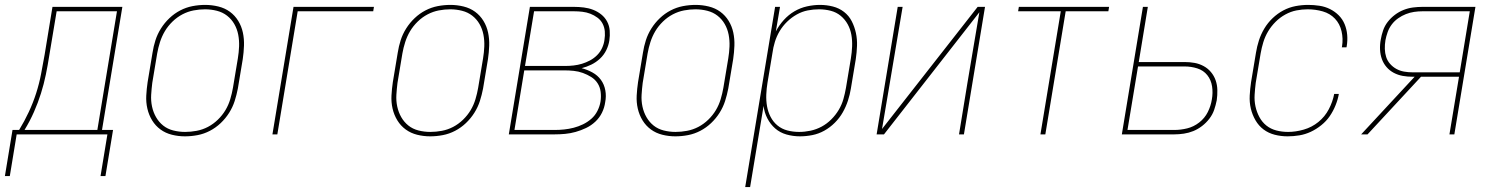

<svg xmlns="http://www.w3.org/2000/svg" viewBox="-59 -548 6079 783"><path d="M-39 170 -8 -18H19Q41 -54 58.5 -91.5Q76 -129 88.5 -168Q101 -207 108.5 -246.5Q116 -286 123 -325L155 -520H440L357 -18H402L371 170H351L379 0H9L-19 170ZM41 -18H338L418 -502H172L142 -322Q136 -283 128 -244Q120 -205 108 -167Q96 -129 79.5 -91.5Q63 -54 41 -18Z M695 8Q668 8 642 1.5Q616 -5 595.5 -20Q575 -35 561.5 -57Q548 -79 542 -105Q536 -131 537.5 -158.5Q539 -186 543 -213L563 -333Q567 -359 575 -384Q583 -409 597.5 -432Q612 -455 632 -474Q652 -493 676 -505.5Q700 -518 726 -523Q752 -528 778 -528Q805 -528 831.5 -521.5Q858 -515 878.5 -500Q899 -485 912.5 -463Q926 -441 931.5 -415Q937 -389 936 -361.5Q935 -334 931 -307L911 -187Q906 -161 898 -136Q890 -111 875.5 -88Q861 -65 841 -46Q821 -27 797 -14.5Q773 -2 747 3Q721 8 695 8ZM696 -10Q719 -10 743 -14.5Q767 -19 789 -30.5Q811 -42 829.5 -60Q848 -78 860.5 -99Q873 -120 880 -143.5Q887 -167 891 -190L911 -310Q915 -334 916 -358.5Q917 -383 912.5 -406.5Q908 -430 896.5 -450Q885 -470 867 -484Q849 -498 825.5 -504Q802 -510 777 -510Q754 -510 730.5 -505.5Q707 -501 685 -489.5Q663 -478 644.5 -460Q626 -442 613.5 -421Q601 -400 593.5 -376.5Q586 -353 582 -330L562 -210Q559 -186 557.5 -161.5Q556 -137 561 -113.5Q566 -90 577.5 -70Q589 -50 606.5 -36Q624 -22 647.5 -16Q671 -10 696 -10Z M1052 0 1138 -520H1466L1463 -502H1155L1072 0Z M1695 8Q1668 8 1642 1.5Q1616 -5 1595.5 -20Q1575 -35 1561.5 -57Q1548 -79 1542 -105Q1536 -131 1537.5 -158.5Q1539 -186 1543 -213L1563 -333Q1567 -359 1575 -384Q1583 -409 1597.5 -432Q1612 -455 1632 -474Q1652 -493 1676 -505.5Q1700 -518 1726 -523Q1752 -528 1778 -528Q1805 -528 1831.5 -521.5Q1858 -515 1878.5 -500Q1899 -485 1912.5 -463Q1926 -441 1931.5 -415Q1937 -389 1936 -361.5Q1935 -334 1931 -307L1911 -187Q1906 -161 1898 -136Q1890 -111 1875.5 -88Q1861 -65 1841 -46Q1821 -27 1797 -14.5Q1773 -2 1747 3Q1721 8 1695 8ZM1696 -10Q1719 -10 1743 -14.5Q1767 -19 1789 -30.5Q1811 -42 1829.5 -60Q1848 -78 1860.5 -99Q1873 -120 1880 -143.5Q1887 -167 1891 -190L1911 -310Q1915 -334 1916 -358.5Q1917 -383 1912.5 -406.5Q1908 -430 1896.5 -450Q1885 -470 1867 -484Q1849 -498 1825.5 -504Q1802 -510 1777 -510Q1754 -510 1730.5 -505.5Q1707 -501 1685 -489.5Q1663 -478 1644.5 -460Q1626 -442 1613.5 -421Q1601 -400 1593.5 -376.5Q1586 -353 1582 -330L1562 -210Q1559 -186 1557.5 -161.5Q1556 -137 1561 -113.5Q1566 -90 1577.5 -70Q1589 -50 1606.5 -36Q1624 -22 1647.5 -16Q1671 -10 1696 -10Z M2016 0 2102 -520H2282Q2302 -520 2322 -517.5Q2342 -515 2360 -508Q2378 -501 2393 -489Q2408 -477 2417 -460Q2426 -443 2427.5 -423Q2429 -403 2426 -383Q2423 -363 2413.5 -343.5Q2404 -324 2388 -309Q2372 -294 2352.5 -284.5Q2333 -275 2313 -270Q2336 -264 2357 -252.5Q2378 -241 2391.5 -222.5Q2405 -204 2409.5 -180Q2414 -156 2409 -131Q2406 -109 2396 -88.5Q2386 -68 2369 -52Q2352 -36 2331 -26Q2310 -16 2288.5 -10Q2267 -4 2245.5 -2Q2224 0 2203 0ZM2082 -279H2246Q2263 -279 2280.5 -281Q2298 -283 2314.5 -288Q2331 -293 2347 -301.5Q2363 -310 2376 -323Q2389 -336 2396.5 -352.5Q2404 -369 2406 -385Q2409 -403 2407.5 -420Q2406 -437 2398.5 -451.5Q2391 -466 2377.5 -476Q2364 -486 2348.5 -492Q2333 -498 2316 -500Q2299 -502 2282 -502H2119ZM2039 -18H2203Q2222 -18 2241.5 -20Q2261 -22 2280.5 -27Q2300 -32 2318.5 -41Q2337 -50 2352.5 -63.5Q2368 -77 2377.5 -96Q2387 -115 2390 -134Q2393 -154 2390.5 -173.5Q2388 -193 2378 -208.5Q2368 -224 2352 -234Q2336 -244 2318 -250.5Q2300 -257 2281 -259Q2262 -261 2242 -261H2079Z M2695 8Q2668 8 2642 1.5Q2616 -5 2595.5 -20Q2575 -35 2561.5 -57Q2548 -79 2542 -105Q2536 -131 2537.5 -158.5Q2539 -186 2543 -213L2563 -333Q2567 -359 2575 -384Q2583 -409 2597.5 -432Q2612 -455 2632 -474Q2652 -493 2676 -505.5Q2700 -518 2726 -523Q2752 -528 2778 -528Q2805 -528 2831.5 -521.5Q2858 -515 2878.5 -500Q2899 -485 2912.5 -463Q2926 -441 2931.5 -415Q2937 -389 2936 -361.5Q2935 -334 2931 -307L2911 -187Q2906 -161 2898 -136Q2890 -111 2875.5 -88Q2861 -65 2841 -46Q2821 -27 2797 -14.5Q2773 -2 2747 3Q2721 8 2695 8ZM2696 -10Q2719 -10 2743 -14.5Q2767 -19 2789 -30.5Q2811 -42 2829.5 -60Q2848 -78 2860.5 -99Q2873 -120 2880 -143.5Q2887 -167 2891 -190L2911 -310Q2915 -334 2916 -358.5Q2917 -383 2912.5 -406.5Q2908 -430 2896.5 -450Q2885 -470 2867 -484Q2849 -498 2825.5 -504Q2802 -510 2777 -510Q2754 -510 2730.5 -505.5Q2707 -501 2685 -489.5Q2663 -478 2644.5 -460Q2626 -442 2613.5 -421Q2601 -400 2593.5 -376.5Q2586 -353 2582 -330L2562 -210Q2559 -186 2557.5 -161.5Q2556 -137 2561 -113.5Q2566 -90 2577.5 -70Q2589 -50 2606.5 -36Q2624 -22 2647.5 -16Q2671 -10 2696 -10Z M2980 215 3102 -520H3122L3105 -420Q3118 -445 3137.5 -466.5Q3157 -488 3181 -502Q3205 -516 3232 -522Q3259 -528 3285 -528Q3312 -528 3337.5 -521.5Q3363 -515 3383 -499.5Q3403 -484 3414.5 -461.5Q3426 -439 3431.5 -413.5Q3437 -388 3436 -361Q3435 -334 3431 -307L3411 -187Q3407 -162 3399 -137.5Q3391 -113 3378 -90Q3365 -67 3345.5 -47.5Q3326 -28 3302.5 -15Q3279 -2 3253.5 3Q3228 8 3203 8Q3175 8 3148.5 0.5Q3122 -7 3102.5 -24Q3083 -41 3070.5 -65Q3058 -89 3055 -116L3000 215ZM3200 -10Q3223 -10 3246.5 -15Q3270 -20 3291.5 -31.5Q3313 -43 3331 -61Q3349 -79 3361.5 -100Q3374 -121 3380.5 -144Q3387 -167 3391 -190L3411 -310Q3415 -334 3416 -358.5Q3417 -383 3413 -406Q3409 -429 3398 -449Q3387 -469 3369.5 -483.5Q3352 -498 3329 -504Q3306 -510 3281 -510Q3258 -510 3235 -505.5Q3212 -501 3190.5 -489Q3169 -477 3151 -459.5Q3133 -442 3120.5 -421Q3108 -400 3101 -377Q3094 -354 3091 -331L3071 -211Q3067 -187 3066 -162.5Q3065 -138 3069 -115Q3073 -92 3083.5 -71.5Q3094 -51 3111.5 -36.5Q3129 -22 3152 -16Q3175 -10 3200 -10Z M3516 0 3602 -520H3622L3587 -312Q3575 -239 3562.5 -166.5Q3550 -94 3538 -22L3928 -520H3958L3872 0H3852L3886 -208Q3898 -281 3910.5 -353.5Q3923 -426 3935 -498L3546 0Z M4184 0 4267 -502H4093L4096 -520H4464L4461 -502H4287L4204 0Z M4516 0 4602 -520H4622L4585 -295H4772Q4793 -295 4812.5 -291.5Q4832 -288 4849.5 -278.5Q4867 -269 4879.5 -254Q4892 -239 4898.5 -220.5Q4905 -202 4905.5 -181Q4906 -160 4903 -139Q4899 -119 4892.5 -100Q4886 -81 4873 -64Q4860 -47 4843 -34Q4826 -21 4807.5 -13.5Q4789 -6 4769 -3Q4749 0 4730 0ZM4539 -18H4730Q4756 -18 4782.5 -24.5Q4809 -31 4831.5 -48.5Q4854 -66 4866.5 -91Q4879 -116 4883 -142Q4888 -169 4884 -195.5Q4880 -222 4864.5 -241.5Q4849 -261 4824 -269Q4799 -277 4772 -277H4582Z M5192 8Q5165 8 5139.5 1.5Q5114 -5 5094 -20Q5074 -35 5061 -57.5Q5048 -80 5042 -105.5Q5036 -131 5037.5 -158.5Q5039 -186 5043 -213L5063 -333Q5067 -358 5075 -383Q5083 -408 5097 -431.5Q5111 -455 5131 -474Q5151 -493 5174.5 -505.5Q5198 -518 5224 -523Q5250 -528 5276 -528Q5299 -528 5322 -524.5Q5345 -521 5365 -511Q5385 -501 5400.5 -485.5Q5416 -470 5424.5 -449.5Q5433 -429 5435 -406Q5437 -383 5433 -359L5432 -355H5413L5414 -359Q5419 -390 5412 -420.5Q5405 -451 5385 -472Q5365 -493 5335.5 -501.5Q5306 -510 5274 -510Q5251 -510 5228 -505.5Q5205 -501 5183 -489Q5161 -477 5143 -459Q5125 -441 5112.5 -420Q5100 -399 5093 -376Q5086 -353 5082 -330L5062 -210Q5059 -186 5057.5 -161.5Q5056 -137 5061 -114Q5066 -91 5077 -70.5Q5088 -50 5105.5 -36Q5123 -22 5146 -16Q5169 -10 5194 -10Q5225 -10 5258 -19.5Q5291 -29 5317.5 -50.5Q5344 -72 5360 -102.5Q5376 -133 5382 -165H5401Q5397 -142 5387.5 -118.5Q5378 -95 5364 -74.5Q5350 -54 5329.5 -37.5Q5309 -21 5286.5 -10.5Q5264 0 5240 4Q5216 8 5192 8Z M5492 0 5710 -235H5702Q5681 -235 5661.5 -238.5Q5642 -242 5625 -251Q5608 -260 5595.5 -274.5Q5583 -289 5576.5 -307Q5570 -325 5569 -345.5Q5568 -366 5572 -387Q5575 -405 5581.5 -424Q5588 -443 5600.5 -459Q5613 -475 5629.5 -487.5Q5646 -500 5665 -507.5Q5684 -515 5703.5 -517.5Q5723 -520 5742 -520H5958L5872 0H5852L5891 -235H5736L5518 0ZM5702 -253H5894L5935 -502H5742Q5725 -502 5708 -499.5Q5691 -497 5674.5 -490.5Q5658 -484 5643 -473.5Q5628 -463 5617 -448.5Q5606 -434 5600 -417Q5594 -400 5591 -384Q5588 -366 5588.5 -348.5Q5589 -331 5594 -315.5Q5599 -300 5610 -287.5Q5621 -275 5635.5 -267Q5650 -259 5667 -256Q5684 -253 5702 -253Z"/></svg>

Font: Iosevka Thin Oblique
Style: Regular
Weight: 100
Italic angle: -9°
Monospace: yes
Designer: Belleve Invis
Foundry: Belleve Invis
Version: Version 32.5.0; ttfautohint (v1.8.4)